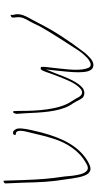

<svg xmlns="http://www.w3.org/2000/svg" viewBox="254 -854 558 1107"><g transform="rotate(90 533.5 -301.0)"><path d="M63 -112 67 -94C65 -86 65 -80 72 -84C79 -86 82 -90 82 -98V-99L80 -119C77 -147 88 -166 103 -192C112 -208 122 -229 133 -252C153 -291 250 -442 271 -473C285 -494 300 -510 310 -520C321 -531 330 -537 339 -541C365 -552 372 -535 377 -515C391 -465 376 -373 369 -305C366 -284 365 -270 366 -264C366 -260 366 -258 372 -256C386 -253 391 -277 399 -297C405 -316 413 -335 421 -357C440 -405 460 -459 494 -487C526 -511 542 -473 548 -461L566 -432C612 -364 621 -237 620 -128L621 -109C620 -105 621 -104 622 -100C627 -89 634 -104 637 -115L636 -133C635 -145 633 -167 632 -196C628 -296 618 -387 576 -443C563 -463 557 -482 544 -498C530 -510 509 -512 489 -499C452 -469 428 -407 403 -341L381 -287L387 -341C395 -423 412 -540 370 -557C347 -567 323 -551 304 -531C291 -519 278 -502 263 -481C247 -461 221 -424 187 -372C134 -290 125 -263 89 -198C71 -166 60 -143 63 -112Z M730 -200C721 -159 716 -122 728 -109C732 -101 739 -97 743 -97H750C754 -97 757 -100 758 -105C759 -110 758 -113 754 -113H747C724 -123 739 -170 746 -200C757 -246 766 -285 780 -329C806 -414 857 -482 915 -514C934 -526 954 -537 970 -517C978 -508 984 -493 988 -473C993 -450 996 -424 998 -394C1011 -308 1015 -256 1019 -146L1022 -48C1021 -35 1038 -45 1038 -53L1034 -149C1031 -261 1029 -311 1015 -398C1008 -450 1001 -506 981 -530C961 -551 942 -545 911 -528C826 -477 779 -389 745 -263Z"/></g></svg>

Font: Stray Cat
Style: ExLtCnObl
Weight: 200
Version: Version 1.0